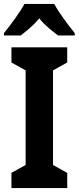

<svg xmlns="http://www.w3.org/2000/svg" viewBox="-31 -954 399 974"><path d="M244 -934H93C72 -894 21 -825 -11 -786V-774H74C98 -793 138 -823 168 -861C197 -824 237 -794 264 -774H348V-786C311 -832 268 -890 244 -934ZM310 0V-77L238 -117V-597L310 -637V-714H27V-637L99 -597V-117L27 -77V0Z"/></svg>

Font: Noto Sans Sinhala Condensed
Style: Bold
Weight: 700
Width: 3
Designer: Jelle Bosma - Monotype Design Team
Foundry: Monotype Imaging Inc.
Version: Version 2.006